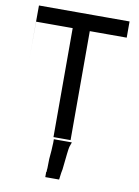

<svg xmlns="http://www.w3.org/2000/svg" viewBox="-96 -743 735 1015"><g transform="rotate(10 271.5 -235.0)"><path d="M317.4 -591.8V-6.8H298.8H296.9H293.9H283.2H274.4H267.6H258.8H251H244.1H225.6V-591.8H204.1H162.1H131.8H100.6H74.2H47.9H29.3Q27.3 -191.4 29.3 -612.3Q27.3 -195.3 29.3 -625Q27.3 -196.3 29.3 -640.6Q27.3 -198.2 29.3 -654.3Q27.3 -202.1 29.3 -678.7H515.6V-661.1V-660.2V-656.2V-652.3V-650.4Q515.6 -651.4 515.6 -643.6V-637.7V-631.8V-626V-617.2V-609.4V-591.8ZM279.3 209H276.4H273.4H267.6H259.8H255.9H251H245.1H238.3H219.7V189.5V185.5V181.6L221.7 179.7V171.9V169.9Q222.7 165 222.7 160.2V159.2V158.2Q223.6 124 223.6 112.3V111.3L225.6 86.9L227.5 64.5Q227.5 53.7 228.5 43.5Q229.5 33.2 229.5 23.4V3.9H246.1H250H252.9H261.7H270.5H277.3H285.2H293H301.8H326.2L317.4 29.3Q315.4 35.2 311.5 68.4L302.7 150.4V151.4L298.8 171.9Q297.9 182.6 293.9 209Z"/></g></svg>

Font: LeFont
Style: Default
Weight: 400
Designer: Leryon MEDIA
Version: Version 1.0